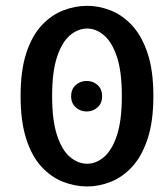

<svg xmlns="http://www.w3.org/2000/svg" viewBox="-20 -646 592 676"><path d="M285 -253.5Q263 -253.5 246.8 -268Q230.5 -282.5 230.5 -307Q230.5 -332.5 246.8 -346.8Q263 -361 285 -361Q307.5 -361 323.5 -346.8Q339.5 -332.5 339.5 -307Q339.5 -282.5 323.5 -268Q307.5 -253.5 285 -253.5ZM287 10.5Q244 10.5 202.2 -5.8Q160.5 -22 126.5 -58.5Q92.5 -95 72.5 -156.5Q52.5 -218 52.5 -308Q52.5 -398 72.5 -459Q92.5 -520 126.5 -556.5Q160.5 -593 202.2 -609.2Q244 -625.5 287 -625.5Q328.5 -625.5 369.8 -609.2Q411 -593 445 -556.5Q479 -520 499.5 -459Q520 -398 520 -308Q520 -218 499.5 -156.5Q479 -95 445 -58.5Q411 -22 369.8 -5.8Q328.5 10.5 287 10.5ZM287 -69.5Q318.5 -69.5 346.5 -93.5Q374.5 -117.5 391.8 -169.8Q409 -222 409 -308Q409 -393.5 391.8 -445.5Q374.5 -497.5 346.5 -521.5Q318.5 -545.5 287 -545.5Q254.5 -545.5 226.2 -521.5Q198 -497.5 180.8 -445.5Q163.5 -393.5 163.5 -308Q163.5 -222 180.8 -169.8Q198 -117.5 226.2 -93.5Q254.5 -69.5 287 -69.5Z"/></svg>

Font: Sono Medium
Style: Regular
Weight: 500
Designer: Tyler Finck
Foundry: Tyler Finck
Version: Version 2.112